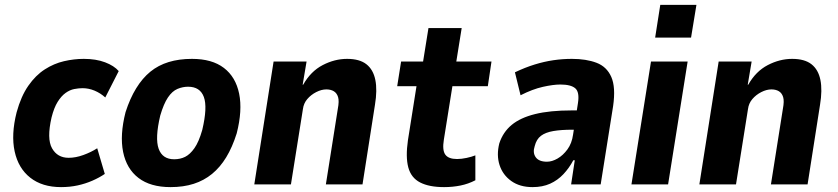

<svg xmlns="http://www.w3.org/2000/svg" viewBox="-20 -755 3429 786"><path d="M230 11Q153 11 104 -27.5Q55 -66 40 -135Q25 -204 48 -295Q66 -361 96 -404Q126 -447 163.5 -471Q201 -495 242 -504.5Q283 -514 323 -514Q373 -514 410 -500Q447 -486 466 -464L411 -356Q391 -374 367 -384Q343 -394 318 -394Q302 -394 284 -390.5Q266 -387 248.5 -374.5Q231 -362 216 -338Q201 -314 191 -274Q171 -187 193 -148Q215 -109 261 -109Q290 -109 321.5 -120.5Q353 -132 378 -148L409 -43Q387 -28 358.5 -15.5Q330 -3 298 4Q266 11 230 11Z M678 11Q596 11 547 -26.5Q498 -64 484 -133Q470 -202 494 -296Q512 -352 537.5 -393.5Q563 -435 595.5 -461.5Q628 -488 670.5 -501Q713 -514 766 -514Q848 -514 896.5 -477Q945 -440 959 -371.5Q973 -303 949 -209Q931 -152 906 -111Q881 -70 848 -43Q815 -16 773 -2.5Q731 11 678 11ZM693 -103Q718 -103 738 -113Q758 -123 776 -148.5Q794 -174 808 -223Q830 -316 814.5 -358Q799 -400 750 -400Q728 -400 706.5 -391Q685 -382 667.5 -356Q650 -330 636 -282Q614 -189 629.5 -146Q645 -103 693 -103Z M1021 0 1100 -503H1235L1219 -408H1221Q1252 -463 1301 -488.5Q1350 -514 1401 -514Q1452 -514 1480 -492Q1508 -470 1516.5 -428Q1525 -386 1515 -326L1464 0H1314L1363 -310Q1369 -341 1364 -357.5Q1359 -374 1346.5 -381.5Q1334 -389 1316 -389Q1296 -389 1274.5 -378Q1253 -367 1238 -349.5Q1223 -332 1220 -308L1171 0Z M1798 11Q1737 11 1700 -8Q1663 -27 1651.5 -69.5Q1640 -112 1650 -181L1685 -402H1606L1622 -503H1712L1734 -640H1870L1848 -503H1992L1977 -402H1832L1797 -183Q1790 -140 1803 -122Q1816 -104 1851 -104Q1869 -104 1890 -108.5Q1911 -113 1926 -119V-17Q1897 -2 1865 4.5Q1833 11 1798 11Z M2160 11Q2108 11 2073 -14Q2038 -39 2025 -79.5Q2012 -120 2024 -168Q2039 -214 2074.5 -243.5Q2110 -273 2170.5 -288Q2231 -303 2320 -303H2363L2352 -224H2322Q2277 -224 2245 -218.5Q2213 -213 2194.5 -199Q2176 -185 2169 -157Q2160 -130 2173 -111.5Q2186 -93 2219 -93Q2240 -93 2262.5 -106Q2285 -119 2303 -143.5Q2321 -168 2326 -204L2346 -333Q2353 -378 2335 -393.5Q2317 -409 2274 -409Q2245 -409 2202.5 -399.5Q2160 -390 2111 -365L2088 -459Q2130 -479 2169 -491Q2208 -503 2245.5 -508.5Q2283 -514 2321 -514Q2380 -514 2422 -498Q2464 -482 2482.5 -440Q2501 -398 2490 -321L2439 0H2318L2333 -99H2327Q2310 -67 2286.5 -42Q2263 -17 2232 -3Q2201 11 2160 11Z M2662 -601 2683 -735H2831L2809 -601ZM2565 0 2645 -503H2795L2715 0Z M2843 0 2922 -503H3057L3041 -408H3043Q3074 -463 3123 -488.5Q3172 -514 3223 -514Q3274 -514 3302 -492Q3330 -470 3338.5 -428Q3347 -386 3337 -326L3286 0H3136L3185 -310Q3191 -341 3186 -357.5Q3181 -374 3168.5 -381.5Q3156 -389 3138 -389Q3118 -389 3096.5 -378Q3075 -367 3060 -349.5Q3045 -332 3042 -308L2993 0Z"/></svg>

Font: Nunito Sans 7pt Condensed ExtraBold
Style: Italic
Weight: 800
Width: 3
Italic angle: -9°
Designer: Vernon Adams
Foundry: Vernon Adams
Version: Version 3.101;gftools[0.9.27]